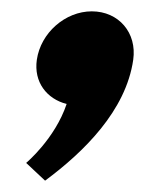

<svg xmlns="http://www.w3.org/2000/svg" viewBox="-20 -186 280 342"><path d="M143.5 -165.8C96.3 -165.8 52.5 -127.5 45.6 -79.5C39.9 -39.8 63.3 -9.8 98.7 -0.8C77.8 61.5 26.6 104.2 26.6 104.2L60.3 135.8C129.2 84.8 204.3 11.2 217.3 -79.5C224.2 -127.5 191.5 -165.8 143.5 -165.8Z"/></svg>

Font: Blink
Style: Obl
Weight: 400
Designer: Mew Too
Foundry: Cannot Into Space Fonts
Version: Version 001.000